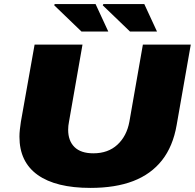

<svg xmlns="http://www.w3.org/2000/svg" viewBox="-20 -906 952 938"><path d="M422 12Q253 12 164 -51.5Q75 -115 75 -238Q75 -255 77 -273Q79 -291 82 -311L149 -688H383L317 -311Q315 -301 314 -291.5Q313 -282 313 -272Q313 -218 344 -187.5Q375 -157 436 -157Q508 -157 553.5 -199Q599 -241 612 -311L678 -688H912L843 -295Q825 -191 771.5 -123Q718 -55 631 -21.5Q544 12 422 12ZM378 -752 245 -880 247 -886H447L509 -752ZM615 -752 482 -880 485 -886H685L747 -752Z"/></svg>

Font: Archivo SemiExpanded Black
Style: Italic
Weight: 900
Width: 6
Italic angle: -10°
Designer: Hector Gatti
Foundry: Omnibus-Type
Version: Version 2.001